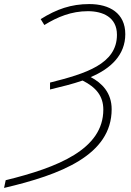

<svg xmlns="http://www.w3.org/2000/svg" viewBox="-74 -744 643 944"><path d="M-46 142 -54 180C224 115 475 19 475 -207C475 -288 427 -336 372 -365C472 -407 542 -475 542 -576C542 -679 465 -724 365 -724C276 -724 204 -699 126 -650L144 -621C209 -661 277 -689 358 -689C431 -689 501 -660 501 -573C501 -429 347 -382 172 -338V-304C230 -318 283 -331 332 -348C398 -315 434 -272 434 -205C434 -10 211 79 -46 142Z"/></svg>

Font: Noto Sans ExtraLight
Style: Italic
Weight: 200
Italic angle: -12°
Designer: Monotype Design Team
Foundry: Monotype Imaging Inc.
Version: Version 2.013